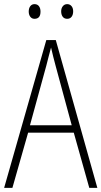

<svg xmlns="http://www.w3.org/2000/svg" viewBox="-20 -960 491 929"><path d="M412 -51 337 -318H116L40 -51H0L204 -766H250L451 -51ZM249 -642Q243 -665 237.5 -686Q232 -707 227 -730Q221 -708 215.5 -687Q210 -666 204 -642L125 -354H327ZM119 -904Q119 -920 126.5 -930Q134 -940 147 -940Q161 -940 168.5 -930Q176 -920 176 -904Q176 -869 147 -869Q134 -869 126.5 -879Q119 -889 119 -904ZM276 -905Q276 -920 284 -930Q292 -940 305 -940Q318 -940 326 -930.5Q334 -921 334 -905Q334 -889 326.5 -879Q319 -869 305 -869Q291 -869 283.5 -879Q276 -889 276 -905Z"/></svg>

Font: Noto Sans Tamil UI Condensed ExtraLight
Style: Regular
Weight: 200
Width: 3
Designer: Jelle Bosma - Monotype Design Team
Foundry: Monotype Imaging Inc.
Version: Version 2.004; ttfautohint (v1.8.4.7-5d5b)